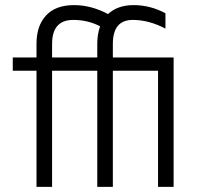

<svg xmlns="http://www.w3.org/2000/svg" viewBox="-20 -732 776 752"><path d="M361 -507H184V-560C184 -622.7 211.7 -654 267 -654C305 -654 340 -645.7 372 -629C364.7 -608.3 361 -585.7 361 -561ZM660 -507H422V-560C422 -622.7 448 -654 500 -654C542 -654 584.7 -642.7 628 -620V-680C588.7 -701.3 547 -712 503 -712C461.7 -712 428.3 -700.3 403 -677C359 -700.3 314.7 -712 270 -712C222 -712 185.5 -698.5 160.5 -671.5C135.5 -644.5 123 -607.7 123 -561V-507H30V-455H123V0H184V-455H361V0H422V-455H599V0H660Z"/></svg>

Font: Hind Light
Style: Regular
Weight: 300
Designer: Manushi Parikh, Satya Rajpurohit
Foundry: Indian Type Foundry
Version: Version 1.201;PS 1.0;hotconv 1.0.78;makeotf.lib2.5.61930; tt